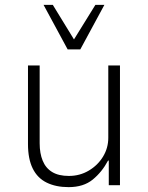

<svg xmlns="http://www.w3.org/2000/svg" viewBox="-20 -761 610 789"><path d="M262 8Q210 8 172 -10.5Q134 -29 114.5 -68.5Q95 -108 95 -169V-492H143V-172Q143 -131 155.5 -100.5Q168 -70 194.5 -54Q221 -38 263 -38Q308 -38 345 -60Q382 -82 403.5 -117.5Q425 -153 425 -195V-492H473V0H427V-101H424Q399 -54 361 -23Q323 8 262 8ZM258 -558 159 -741H197L284 -599L372 -741H409L310 -558Z"/></svg>

Font: Nunito Sans 7pt SemiCondensed ExtraLight
Style: Regular
Weight: 250
Width: 4
Designer: Vernon Adams
Foundry: Vernon Adams
Version: Version 3.101;gftools[0.9.27]